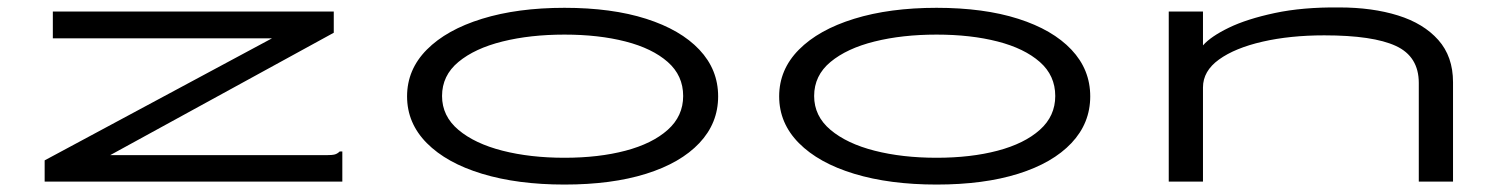

<svg xmlns="http://www.w3.org/2000/svg" viewBox="-20 -488 4040 516"><path d="M100 -57 711 -385H122V-457H877V-400L276 -71H856Q873 -71 880 -73Q887 -75 893 -81H900V0H100Z M1497 8Q1371 8 1275.5 -21Q1180 -50 1127 -103.5Q1074 -157 1074 -229Q1074 -301 1127 -354.5Q1180 -408 1275.5 -437.5Q1371 -467 1497 -467Q1624 -467 1716.5 -437.5Q1809 -408 1859.5 -354.5Q1910 -301 1910 -229Q1910 -157 1859.5 -103.5Q1809 -50 1716.5 -21Q1624 8 1497 8ZM1497 -64Q1589 -64 1661 -83Q1733 -102 1774.5 -139Q1816 -176 1816 -230Q1816 -285 1774.5 -321.5Q1733 -358 1661 -376.5Q1589 -395 1497 -395Q1405 -395 1330.5 -376.5Q1256 -358 1212 -321.5Q1168 -285 1168 -230Q1168 -176 1212 -139Q1256 -102 1330.5 -83Q1405 -64 1497 -64Z M2497 8Q2371 8 2275.5 -21Q2180 -50 2127 -103.5Q2074 -157 2074 -229Q2074 -301 2127 -354.5Q2180 -408 2275.5 -437.5Q2371 -467 2497 -467Q2624 -467 2716.5 -437.5Q2809 -408 2859.5 -354.5Q2910 -301 2910 -229Q2910 -157 2859.5 -103.5Q2809 -50 2716.5 -21Q2624 8 2497 8ZM2497 -64Q2589 -64 2661 -83Q2733 -102 2774.5 -139Q2816 -176 2816 -230Q2816 -285 2774.5 -321.5Q2733 -358 2661 -376.5Q2589 -395 2497 -395Q2405 -395 2330.5 -376.5Q2256 -358 2212 -321.5Q2168 -285 2168 -230Q2168 -176 2212 -139Q2256 -102 2330.5 -83Q2405 -64 2497 -64Z M3121 0V-457H3213V-366Q3234 -390 3282.5 -413.5Q3331 -437 3406 -453Q3481 -469 3579 -468Q3668 -468 3737 -446.5Q3806 -425 3845.5 -380.5Q3885 -336 3885 -267V0H3793V-265Q3793 -336 3731.5 -364.5Q3670 -393 3539 -393Q3447 -393 3373 -376Q3299 -359 3256 -328Q3213 -297 3213 -253V0Z"/></svg>

Font: Inconsolata UltraExpanded
Style: Regular
Weight: 400
Width: 9
Monospace: yes
Designer: Raph Levien, Cyreal, Brenton Simpson
Foundry: Raph Levien, Cyreal, Google
Version: Version 3.000; ttfautohint (v1.8.2.53-6de2)